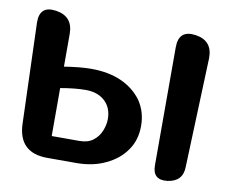

<svg xmlns="http://www.w3.org/2000/svg" viewBox="-67 -650 876 741"><g transform="rotate(10 370.5 -279.5)"><path d="M161 0Q48 0 44 -113L31 -508Q30 -575 96 -565Q163 -555 163 -486V-358Q195 -363 221 -365.5Q247 -368 269 -368Q336 -368 386 -346Q436 -324 467 -282Q496 -239 496 -184Q496 -129 468 -89Q439 -47 389 -24Q340 0 274 0ZM575 -507Q575 -576 643 -566Q710 -556 709 -487L693 -58Q692 -1 633 7Q575 14 575 -44ZM272 -86Q305 -86 325.5 -102Q346 -118 355.5 -142Q365 -166 365 -188Q365 -232 337 -258Q309 -284 262 -284Q220 -284 163 -274V-86Z"/></g></svg>

Font: MaokenZhuyuanTi
Style: Regular
Weight: 400
Designer: Fontworks Inc & LongZhuTi team: ZERO子、时光羊、荆南、频凡、刘鹏、Little White Dog、帆影Magmeta、奈白不弍、白日月球、ChaoTawei、雨三（排名不分先后）
Version: Version 1.000; 20230222